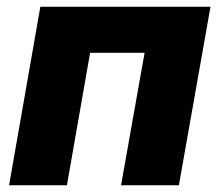

<svg xmlns="http://www.w3.org/2000/svg" viewBox="-20 -551 650 571"><path d="M100 -531 7 0H179L248 -394H410L340 0H512L606 -531Z"/></svg>

Font: Geom ExtraBold
Style: Bold Italic
Weight: 800
Italic angle: -10°
Version: Version 1.102